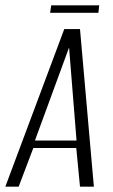

<svg xmlns="http://www.w3.org/2000/svg" viewBox="-41 -700 424 720"><path d="M-21 0 200 -591H259L311 0H259L245 -145H84L29 0ZM90 -173H246L218 -522ZM147 -652 151 -680H331L328 -652Z"/></svg>

Font: Alumni Sans Light
Style: Italic
Weight: 300
Italic angle: -8°
Version: Version 1.016